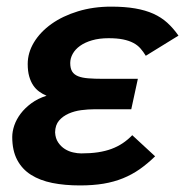

<svg xmlns="http://www.w3.org/2000/svg" viewBox="-20 -547 561 582"><path d="M450.2 -73.2Q427.2 -50.8 403.6 -34.2Q379.9 -17.6 352.8 -6.6Q325.7 4.4 293.7 9.8Q261.7 15.1 222.2 15.1Q176.3 15.1 138.7 7.6Q101.1 0 74 -17.1Q46.9 -34.2 32 -62.5Q17.1 -90.8 17.1 -131.8Q17.1 -148.4 23.4 -167Q29.8 -185.5 42.7 -202.6Q55.7 -219.7 75.2 -234.1Q94.7 -248.5 121.1 -256.8Q109.4 -261.7 98.9 -269.3Q88.4 -276.9 80.8 -288.1Q73.2 -299.3 68.6 -315.2Q64 -331.1 64 -353Q64 -387.2 83 -418.7Q102.1 -450.2 136 -474.4Q169.9 -498.5 216.3 -512.7Q262.7 -526.9 316.9 -526.9Q358.4 -526.9 389.6 -521.5Q420.9 -516.1 444.8 -505.4Q468.8 -494.6 487.1 -478Q505.4 -461.4 521 -439L421.9 -377.9Q414.6 -390.1 405.8 -400.1Q397 -410.2 384 -417Q371.1 -423.8 353 -427.5Q335 -431.2 309.1 -431.2Q280.8 -431.2 259 -424.8Q237.3 -418.5 222.7 -408Q208 -397.5 200.4 -383.8Q192.9 -370.1 192.9 -356Q192.9 -339.8 198.7 -330.3Q204.6 -320.8 216.8 -315.9Q229 -311 247.6 -309.6Q266.1 -308.1 291 -308.1H397.9L377.9 -215.8H266.1Q247.1 -215.8 226.3 -213.1Q205.6 -210.4 188 -202.6Q170.4 -194.8 158.9 -181.4Q147.5 -168 147 -146Q147.9 -127.4 156.5 -115Q165 -102.5 176.8 -95.2Q188.5 -87.9 201.7 -85Q214.8 -82 226.1 -82Q254.4 -82 277.1 -85.4Q299.8 -88.9 318.1 -95.7Q336.4 -102.5 351.8 -112.8Q367.2 -123 380.9 -137.2Z"/></svg>

Font: Lorenzo Sans
Style: Bold Italic
Weight: 700
Italic angle: -12°
Foundry: Intel Corporation
Version: Version 1.00; ttfautohint (v1.5)